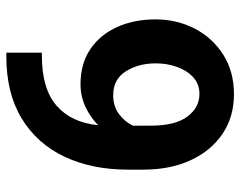

<svg xmlns="http://www.w3.org/2000/svg" viewBox="-97 -664 768 614"><g transform="rotate(90 287.0 -357.0)"><path d="M148.4 -106.9H157.7Q264.2 -106.9 318.1 -154.1Q372.1 -201.2 380.4 -287.1Q355 -261.7 321.3 -246.1Q287.6 -230.5 249.5 -230.5Q183.1 -230.5 136.7 -262.2Q90.3 -293.9 66.2 -348.1Q42 -402.3 42 -469.7Q42 -538.6 71.5 -595.7Q101.1 -652.8 155 -687Q209 -721.2 281.2 -721.2Q353.5 -721.2 407.7 -684.8Q461.9 -648.4 492.2 -583Q522.5 -517.6 522.5 -431.2V-382.3Q522.5 -267.1 481.2 -179.4Q439.9 -91.8 359.1 -42.5Q278.3 6.8 159.7 6.8H148.4ZM182.6 -471.2Q182.6 -416 208 -375.5Q233.4 -335 284.7 -335Q319.8 -335 344.7 -353.5Q369.6 -372.1 381.8 -397.9V-455.6Q381.8 -533.2 353 -572Q324.2 -610.8 280.3 -610.8Q249 -610.8 227.3 -591.1Q205.6 -571.3 194.1 -539.3Q182.6 -507.3 182.6 -471.2Z"/></g></svg>

Font: Vazirmatn RD UI
Style: Bold
Weight: 700
Designer: Saber Rastikerdar
Foundry: Saber Rastikerdar
Version: Version 33.003